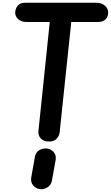

<svg xmlns="http://www.w3.org/2000/svg" viewBox="-20 -1024 802 1389"><path d="M333.5 0Q297.5 0 276 -21.8Q254.5 -43.5 258 -75.5L340 -865H172Q135 -865 112.2 -885Q89.5 -905 90 -932.5Q91 -963 108.8 -983.5Q126.5 -1004 161.5 -1004H679.5Q714.5 -1004 738.5 -983.5Q762.5 -963 762.5 -932.5Q762.5 -905 744.5 -885Q726.5 -865 689.5 -865H495.5L411.5 -66.5Q409 -42 390.2 -21Q371.5 0 333.5 0ZM267 344Q238.5 339.5 219.5 317Q200.5 294.5 206 259.5L232.5 111Q237.5 78 263.8 62.8Q290 47.5 317.5 50Q348 53.5 368 75.8Q388 98 382.5 133.5L355.5 282.5Q350 316 321.8 332.5Q293.5 349 267 344Z"/></svg>

Font: Edu NSW ACT Hand
Style: Regular
Weight: 400
Designer: Tina and Corey Anderson, Eben Sorkin, Mirko Velimirovic
Foundry: Sorkin Type Co.
Version: Version 2.000